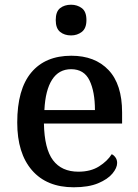

<svg xmlns="http://www.w3.org/2000/svg" viewBox="-20 -783 585 813"><path d="M292 10Q178 10 115.5 -62Q53 -134 53 -264Q53 -405 112.5 -476Q172 -547 282 -547Q382 -547 439.5 -486.5Q497 -426 497 -307V-260H166Q168 -153 204.5 -104.5Q241 -56 312 -56Q364 -56 399.5 -78.5Q435 -101 453 -130Q461 -127 468.5 -117Q476 -107 476 -93Q476 -72 456 -48Q436 -24 395.5 -7Q355 10 292 10ZM382 -317Q382 -395 359 -442.5Q336 -490 281 -490Q229 -490 200.5 -445.5Q172 -401 168 -317ZM281 -633Q253 -633 234.5 -648Q216 -663 216 -698Q216 -734 234.5 -748.5Q253 -763 281 -763Q307 -763 326.5 -748.5Q346 -734 346 -698Q346 -663 326.5 -648Q307 -633 281 -633Z"/></svg>

Font: Noto Serif Lao Medium
Style: Regular
Weight: 500
Designer: Monotype Design Team
Foundry: Monotype Imaging Inc.
Version: Version 2.003; ttfautohint (v1.8.4.7-5d5b)